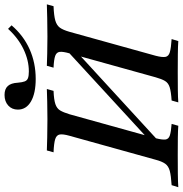

<svg xmlns="http://www.w3.org/2000/svg" viewBox="-14 -794 795 834"><g transform="rotate(-90 383.0 -377.5)"><path d="M354.8 0 362.9 -29Q401.6 -31.5 420.6 -37.5Q439.5 -43.5 448 -58.1Q456.5 -72.6 463.7 -98.4L567.7 -472.6Q575.8 -500.8 574.2 -514.9Q572.6 -529 556.9 -534.7Q541.1 -540.3 505.6 -541.9L513.7 -571Q533.9 -570.2 566.5 -569.4Q599.2 -568.5 640.3 -568.5Q683.9 -568.5 720.2 -569.4Q756.5 -570.2 780.6 -571L772.6 -541.9Q731.5 -540.3 710.5 -534.3Q689.5 -528.2 679.4 -514.5Q669.4 -500.8 661.3 -472.6L557.3 -98.4Q550 -70.2 552.4 -56Q554.8 -41.9 573 -36.7Q591.1 -31.5 629.8 -29L621 0Q599.2 -1.6 563.7 -2Q528.2 -2.4 485.5 -2.4Q443.5 -2.4 409.7 -2Q375.8 -1.6 354.8 0ZM-13.7 0 -4.8 -29Q36.3 -31.5 57.3 -37.1Q78.2 -42.7 88.3 -56.9Q98.4 -71 105.6 -98.4L209.7 -472.6Q217.7 -500.8 215.3 -514.9Q212.9 -529 195.2 -534.7Q177.4 -540.3 137.9 -541.9L146 -571Q167.7 -570.2 202.8 -569.4Q237.9 -568.5 282.3 -568.5Q322.6 -568.5 356.5 -569.4Q390.3 -570.2 412.9 -571L404.8 -541.9Q366.1 -540.3 347.2 -533.9Q328.2 -527.4 319.8 -513.3Q311.3 -499.2 303.2 -472.6L199.2 -98.4Q191.9 -70.2 193.5 -56Q195.2 -41.9 211.3 -36.7Q227.4 -31.5 261.3 -29L253.2 0Q233.1 -1.6 200 -2Q166.9 -2.4 126.6 -2.4Q81.5 -2.4 45.6 -2Q9.7 -1.6 -13.7 0ZM166.9 -67.7 168.5 -105.6 608.1 -509.7 606.5 -471ZM456.5 -619.4Q394.4 -619.4 358.9 -639.9Q323.4 -660.5 323.4 -696.8Q323.4 -722.6 341.1 -738.7Q358.9 -754.8 387.1 -754.8Q412.9 -754.8 425.8 -740.7Q438.7 -726.6 440.3 -696.8Q441.9 -677.4 446 -666.9Q450 -656.5 460.5 -652.8Q471 -649.2 489.5 -649.2Q537.1 -649.2 585.5 -672.2Q633.9 -695.2 674.2 -739.5L689.5 -724.2Q645.2 -672.6 585.9 -646Q526.6 -619.4 456.5 -619.4Z"/></g></svg>

Font: Playfair 5pt SemiExpanded Light Medium
Style: Italic
Weight: 500
Italic angle: -15.6°
Version: Version 2.001;gftools[0.9.30]